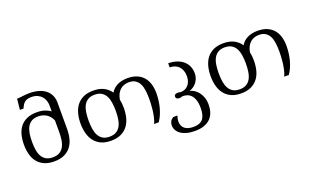

<svg xmlns="http://www.w3.org/2000/svg" viewBox="-96 -1233 3163 1946"><g transform="rotate(-20 1485.5 -259.5)"><path d="M58.6 -254.4Q58.6 -310.5 71 -358.6Q83.5 -406.7 111.3 -442.4Q139.2 -478 183.6 -498.3Q228 -518.6 292 -518.6Q339.4 -518.6 375.5 -507.1Q411.6 -495.6 438.5 -475.1V-540.5Q438.5 -567.4 429.7 -592.8Q420.9 -618.2 403.1 -638.2Q385.3 -658.2 357.7 -670.4Q330.1 -682.6 292.5 -682.6Q268.1 -682.6 250.5 -677.2Q232.9 -671.9 220.2 -661.4Q207.5 -650.9 198 -635.5Q188.5 -620.1 180.2 -599.6H141.1L152.8 -715.8Q167 -715.8 182.1 -717.5Q197.3 -719.2 213.9 -721.2Q230.5 -723.1 248.8 -724.9Q267.1 -726.6 288.1 -726.6Q344.2 -726.6 388.4 -713.4Q432.6 -700.2 462.6 -675.8Q492.7 -651.4 508.5 -616.9Q524.4 -582.5 524.4 -540V-254.4Q524.4 -198.2 512 -149.9Q499.5 -101.6 471.7 -65.9Q443.8 -30.3 399.7 -9.8Q355.5 10.7 292 10.7Q228 10.7 183.6 -9.8Q139.2 -30.3 111.3 -65.9Q83.5 -101.6 71 -149.9Q58.6 -198.2 58.6 -254.4ZM145.5 -254.4Q145.5 -207.5 151.6 -167Q157.7 -126.5 174.1 -96.9Q190.4 -67.4 219 -50.3Q247.6 -33.2 292 -33.2Q336.4 -33.2 365 -50.3Q393.6 -67.4 409.9 -96.9Q426.3 -126.5 432.4 -167Q438.5 -207.5 438.5 -254.4V-377.9Q416.5 -427.7 378.2 -451.2Q339.8 -474.6 292 -474.6Q248 -474.6 219.7 -457.8Q191.4 -440.9 175 -411.4Q158.7 -381.8 152.1 -341.6Q145.5 -301.3 145.5 -254.4Z M1137.7 -259.3Q1137.7 -203.1 1125.2 -154.1Q1112.8 -105 1085 -68.4Q1057.1 -31.7 1012.7 -10.5Q968.3 10.7 904.3 10.7Q840.8 10.7 796.4 -10.5Q752 -31.7 724.1 -68.4Q696.3 -105 683.6 -154.1Q670.9 -203.1 670.9 -259.3Q670.9 -315.4 683.6 -364.5Q696.3 -413.6 724.1 -450.2Q752 -486.8 796.4 -508.1Q840.8 -529.3 904.3 -529.3Q972.7 -529.3 1018.3 -505.4Q1064 -481.4 1091.8 -439.9Q1104.5 -460.4 1121.8 -477.1Q1139.2 -493.7 1161.9 -505.1Q1184.6 -516.6 1212.4 -522.9Q1240.2 -529.3 1274.4 -529.3Q1333.5 -529.3 1376.2 -510.7Q1418.9 -492.2 1446 -459.7Q1473.1 -427.2 1486.1 -383.1Q1499 -338.9 1499 -288.1Q1499 -252 1494.6 -213.6Q1490.2 -175.3 1480.7 -137.9Q1471.2 -100.6 1456.1 -65.2Q1440.9 -29.8 1419.9 0H1370.1Q1384.3 -30.8 1392.3 -67.1Q1400.4 -103.5 1404.5 -139.4Q1408.7 -175.3 1409.9 -207Q1411.1 -238.8 1411.1 -259.3Q1411.1 -306.2 1405.8 -347.4Q1400.4 -388.7 1385.3 -419.2Q1370.1 -449.7 1343 -467.5Q1315.9 -485.4 1272.9 -485.4Q1248 -485.4 1224.6 -478Q1201.2 -470.7 1181.9 -454.6Q1162.6 -438.5 1148.7 -412.8Q1134.8 -387.2 1128.4 -351.1Q1133.3 -329.1 1135.5 -306.4Q1137.7 -283.7 1137.7 -259.3ZM1050.8 -259.3Q1050.8 -306.2 1044.7 -347.4Q1038.6 -388.7 1022.5 -419.2Q1006.3 -449.7 977.8 -467.5Q949.2 -485.4 904.3 -485.4Q859.4 -485.4 830.8 -467.5Q802.2 -449.7 786.1 -419.2Q770 -388.7 763.9 -347.4Q757.8 -306.2 757.8 -259.3Q757.8 -212.4 763.9 -171.1Q770 -129.9 786.1 -99.4Q802.2 -68.8 830.8 -51Q859.4 -33.2 904.3 -33.2Q949.2 -33.2 977.8 -51Q1006.3 -68.8 1022.5 -99.4Q1038.6 -129.9 1044.7 -171.1Q1050.8 -212.4 1050.8 -259.3Z M1848.6 -343.3Q1848.6 -377 1838.9 -403.3Q1829.1 -429.7 1811.5 -448Q1793.9 -466.3 1769.3 -475.8Q1744.6 -485.4 1714.8 -485.4V-529.3Q1762.7 -529.3 1802.7 -516.6Q1842.8 -503.9 1871.8 -480Q1900.9 -456.1 1917.2 -421.4Q1933.6 -386.7 1933.6 -342.8Q1933.6 -310.5 1923.1 -284.9Q1912.6 -259.3 1896.5 -240.5Q1880.4 -221.7 1860.6 -209.5Q1840.8 -197.3 1822.8 -191.4Q1846.2 -187.5 1870.1 -172.6Q1894 -157.7 1913.3 -133.1Q1932.6 -108.4 1944.8 -74.5Q1957 -40.5 1957 2Q1957 48.3 1944.3 86.4Q1931.6 124.5 1904.8 151.6Q1877.9 178.7 1836.4 193.6Q1794.9 208.5 1737.3 208.5Q1687 208.5 1648.9 198Q1610.8 187.5 1585.2 169.2Q1559.6 150.9 1546.4 126.5Q1533.2 102.1 1533.2 74.2Q1533.2 53.7 1543 33.9Q1552.7 14.2 1577.6 0H1621.6Q1615.2 17.1 1612.5 31.7Q1609.9 46.4 1609.9 59.6Q1609.9 86.9 1618.9 106.7Q1627.9 126.5 1644.5 139.2Q1661.1 151.9 1684.6 158.2Q1708 164.6 1737.3 164.6Q1807.1 164.6 1838.4 126.7Q1869.6 88.9 1869.6 9.3Q1869.6 -45.9 1857.2 -80.3Q1844.7 -114.7 1825.4 -133.8Q1806.2 -152.8 1782.2 -159.7Q1758.3 -166.5 1735.8 -166.5Q1727.1 -162.6 1718.8 -160.4Q1710.4 -158.2 1702.6 -158.2Q1687 -158.2 1675.8 -164.8Q1664.6 -171.4 1664.6 -188.5Q1664.6 -196.3 1668 -201.7Q1671.4 -207 1677 -210.2Q1682.6 -213.4 1689.9 -214.8Q1697.3 -216.3 1705.1 -216.3Q1712.9 -216.3 1720.2 -214.6Q1727.5 -212.9 1734.4 -211.4Q1759.3 -211.4 1780 -220.5Q1800.8 -229.5 1816.2 -246.6Q1831.5 -263.7 1840.1 -288.1Q1848.6 -312.5 1848.6 -343.3Z M2541 -259.3Q2541 -203.1 2528.6 -154.1Q2516.1 -105 2488.3 -68.4Q2460.4 -31.7 2416 -10.5Q2371.6 10.7 2307.6 10.7Q2244.1 10.7 2199.7 -10.5Q2155.3 -31.7 2127.4 -68.4Q2099.6 -105 2086.9 -154.1Q2074.2 -203.1 2074.2 -259.3Q2074.2 -315.4 2086.9 -364.5Q2099.6 -413.6 2127.4 -450.2Q2155.3 -486.8 2199.7 -508.1Q2244.1 -529.3 2307.6 -529.3Q2376 -529.3 2421.6 -505.4Q2467.3 -481.4 2495.1 -439.9Q2507.8 -460.4 2525.1 -477.1Q2542.5 -493.7 2565.2 -505.1Q2587.9 -516.6 2615.7 -522.9Q2643.6 -529.3 2677.7 -529.3Q2736.8 -529.3 2779.5 -510.7Q2822.3 -492.2 2849.4 -459.7Q2876.5 -427.2 2889.4 -383.1Q2902.3 -338.9 2902.3 -288.1Q2902.3 -252 2897.9 -213.6Q2893.6 -175.3 2884 -137.9Q2874.5 -100.6 2859.4 -65.2Q2844.2 -29.8 2823.2 0H2773.4Q2787.6 -30.8 2795.7 -67.1Q2803.7 -103.5 2807.9 -139.4Q2812 -175.3 2813.2 -207Q2814.5 -238.8 2814.5 -259.3Q2814.5 -306.2 2809.1 -347.4Q2803.7 -388.7 2788.6 -419.2Q2773.4 -449.7 2746.3 -467.5Q2719.2 -485.4 2676.3 -485.4Q2651.4 -485.4 2627.9 -478Q2604.5 -470.7 2585.2 -454.6Q2565.9 -438.5 2552 -412.8Q2538.1 -387.2 2531.7 -351.1Q2536.6 -329.1 2538.8 -306.4Q2541 -283.7 2541 -259.3ZM2454.1 -259.3Q2454.1 -306.2 2448 -347.4Q2441.9 -388.7 2425.8 -419.2Q2409.7 -449.7 2381.1 -467.5Q2352.5 -485.4 2307.6 -485.4Q2262.7 -485.4 2234.1 -467.5Q2205.6 -449.7 2189.5 -419.2Q2173.3 -388.7 2167.2 -347.4Q2161.1 -306.2 2161.1 -259.3Q2161.1 -212.4 2167.2 -171.1Q2173.3 -129.9 2189.5 -99.4Q2205.6 -68.8 2234.1 -51Q2262.7 -33.2 2307.6 -33.2Q2352.5 -33.2 2381.1 -51Q2409.7 -68.8 2425.8 -99.4Q2441.9 -129.9 2448 -171.1Q2454.1 -212.4 2454.1 -259.3Z"/></g></svg>

Font: Arian Grqi
Style: Regular
Weight: 400
Designer: Ruben Hakobyan (Tarumian)
Foundry: Ruben Hakobyan (Tarumian)
Version: Version 1.003